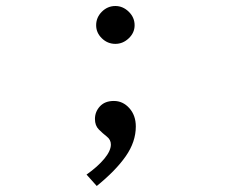

<svg xmlns="http://www.w3.org/2000/svg" viewBox="-20 -451 790 639"><path d="M364 -305Q338 -305 319 -323.5Q300 -342 300 -367Q300 -393 319 -412Q338 -431 364 -431Q389 -431 408.5 -412Q428 -393 428 -367Q428 -342 408.5 -323.5Q389 -305 364 -305ZM302 168 268 130Q305 104 327 77.5Q349 51 349 30Q349 14 335.5 3.5Q322 -7 309 -20Q296 -33 296 -55Q296 -79 312.5 -97Q329 -115 359 -115Q389 -115 410.5 -91Q432 -67 432 -30Q432 21 398.5 69Q365 117 302 168Z"/></svg>

Font: Inconsolata ExtraExpanded
Style: Regular
Weight: 400
Width: 8
Monospace: yes
Designer: Raph Levien, Cyreal, Brenton Simpson
Foundry: Raph Levien, Cyreal, Google
Version: Version 3.000; ttfautohint (v1.8.2.53-6de2)